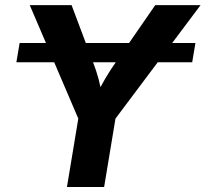

<svg xmlns="http://www.w3.org/2000/svg" viewBox="-20 -748 822 768"><path d="M761.7 -576 748.8 -499H45.5L58.5 -576ZM247.8 0 293.2 -273.6 99 -727.5H266.3L351.5 -500.8Q364.9 -466.6 374 -433.1Q383.1 -399.5 390.9 -352.8H358.3Q381 -400 401 -433.7Q421 -467.5 444.3 -500.8L601 -727.5H782.3L441.9 -273.6L396.5 0Z"/></svg>

Font: Inter
Style: Italic
Weight: 400
Italic angle: -9.3988°
Designer: Rasmus Andersson
Foundry: rsms
Version: Version 4.001;git-66647c0bb